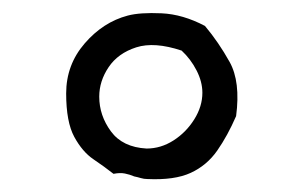

<svg xmlns="http://www.w3.org/2000/svg" viewBox="-20 -772 468 296"><path d="M344 -593Q331 -563 315 -540Q299 -517 274 -505.5Q249 -494 207 -496Q202 -496 197 -497.5Q192 -499 187 -500Q180 -503 172.5 -504.5Q165 -506 155 -504Q141 -515 124 -526.5Q107 -538 94.5 -561Q82 -584 82 -628Q82 -672 110.5 -705Q139 -738 177 -748Q196 -753 229 -751.5Q262 -750 296 -732Q317 -707 334 -676.5Q351 -646 344 -593ZM292 -629Q292 -646 283 -663.5Q274 -681 260 -694Q218 -708 190 -699Q162 -690 147.5 -668.5Q133 -647 133 -623Q133 -594 151 -569.5Q169 -545 206 -543Q228 -543 247.5 -555.5Q267 -568 279.5 -588Q292 -608 292 -629Z"/></svg>

Font: Yuji Boku
Style: Regular
Weight: 400
Designer: Kataoka Yuji
Foundry: Kinuta Font Factory
Version: Version 3.002